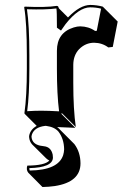

<svg xmlns="http://www.w3.org/2000/svg" viewBox="-20 -459 517 779"><path d="M98.1 97.2V92.8Q102.5 66.4 128.9 51.8L80.1 2.9L79.1 0Q88.9 -68.4 88.9 -180.2V-234.9Q88.9 -367.7 78.1 -429.2L80.1 -432.1Q165.5 -428.2 210 -435.1Q213.9 -434.6 215.8 -433.1Q217.8 -429.7 219.2 -424.8L255.9 -388.2Q304.2 -438.5 346.2 -439Q374 -438.5 397 -432.1L400.9 -428.2L457.5 -371.6L437.5 -268.6L419.4 -266.6Q394.5 -285.2 361.8 -285.6Q327.1 -285.6 300.8 -259.3Q277.8 -234.9 277.3 -196.3V-123.5Q277.3 -14.2 287.6 56.6L231 0L229 2.9L285.6 59.6Q284.2 59.6 211.9 56.6Q216.3 60.1 219.7 63Q222.7 66.4 225.1 68.8L281.7 125.5Q306.2 158.2 306.6 203.6Q306.6 279.8 202.1 295.9Q178.2 299.3 152.3 299.8L96.2 243.2L94.7 241.7Q85.4 230 90.8 212.9Q162.1 212.4 180.2 192.4Q171.9 188 167 183.1L110.4 127Q99.6 115.2 98.1 97.2ZM233.4 -343.3 227.5 -335 210.9 -346.7V-352.1Q210.9 -412.6 209 -423.3V-424.3V-424.8Q167.5 -418.9 89.4 -421.4Q99.1 -356.9 99.1 -234.9V-180.2Q99.1 -72.3 90.3 -7.8Q120.6 -9.8 147 -9.8Q175.8 -9.8 219.7 -7.3Q210.9 -76.2 210.9 -180.2V-252.9Q210.9 -326.7 279.3 -347.7Q293.9 -352.1 305.2 -352.1Q339.8 -351.6 365.7 -333.5L372.6 -334L390.1 -423.8Q369.6 -429.2 346.2 -429.2Q299.8 -429.2 246.1 -361.3Q239.3 -351.6 233.4 -343.3ZM107.9 96.7Q110.4 124.5 142.1 131.8Q149.9 133.3 158.2 134.3Q187 137.2 193.8 168.5Q194.8 174.8 194.8 181.2Q192.9 220.7 99.1 223.1Q99.1 229 100.6 232.9Q216.3 231.4 236.3 170.4Q239.7 159.2 240.2 147Q239.7 104.5 217.3 75.2Q201.2 56.2 167.5 51.8H162.6Q119.6 57.1 109.4 86.9Q108.4 90.8 107.9 93.8Z"/></svg>

Font: Linux Biolinum Shadow O
Style: Bold
Weight: 700
Designer: Philipp H. Poll
Foundry: Philipp H. Poll
Version: Version 0.9.2